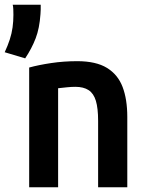

<svg xmlns="http://www.w3.org/2000/svg" viewBox="-36 -796 616 816"><path d="M88 0V-509Q128 -520 181.5 -528Q235 -536 292 -536Q372 -536 418.5 -507.5Q465 -479 485 -426.5Q505 -374 505 -299V0H381V-282Q381 -336 371.5 -367.5Q362 -399 340.5 -413Q319 -427 284 -427Q267 -427 248.5 -425Q230 -423 211 -421V0ZM71 -548 -16 -574Q-3 -602 5.5 -628Q14 -654 17.5 -680Q21 -706 21 -733Q21 -745 20.5 -757Q20 -769 18 -776H137Q137 -764 137 -755Q137 -746 136 -736Q132 -676 115.5 -633Q99 -590 71 -548Z"/></svg>

Font: Ubuntu Sans Mono SemiBold
Style: Regular
Weight: 600
Monospace: yes
Designer: Dalton Maag Ltd
Foundry: Dalton Maag Ltd
Version: Version 1.006